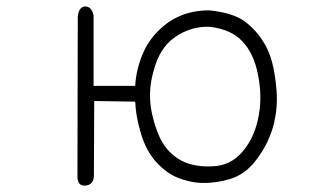

<svg xmlns="http://www.w3.org/2000/svg" viewBox="-20 -577 1040 595"><path d="M628 -545Q666 -541 693 -532.5Q720 -524 738 -511Q775 -483 797 -446Q820 -410 830 -353Q835 -324 837 -297Q839 -270 837 -245Q835 -220 829.5 -196.5Q824 -173 814 -150Q805 -128 792.5 -108Q780 -88 765 -70Q733 -34 692 -22Q652 -10 611 -10Q572 -10 529 -27Q508 -36 490.5 -50Q473 -64 457 -83Q427 -121 413 -177Q407 -198 403.5 -219Q400 -240 399 -262L272 -264L271 -34Q271 -5 246 -2Q222 1 220 -27L221 -525Q224 -556 244 -557Q264 -557 270 -529V-311H399Q402 -365 425 -416Q449 -470 502 -508Q556 -545 628 -545ZM630 -494Q599 -495 572 -486.5Q545 -478 521 -461Q474 -428 456 -357Q446 -323 445 -290Q444 -257 451 -225Q458 -194 468 -168Q478 -142 491 -124Q519 -86 561 -71Q582 -64 605.5 -62Q629 -60 654 -63Q704 -70 738 -115Q771 -157 782 -220Q793 -280 779 -348Q766 -413 730 -450Q696 -486 630 -494Z"/></svg>

Font: Yomogi
Style: Regular
Weight: 400
Designer: satsuyako
Foundry: satsuyako
Version: Version 3.100